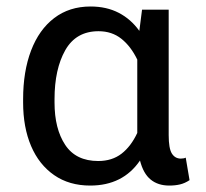

<svg xmlns="http://www.w3.org/2000/svg" viewBox="-20 -558 630 588"><path d="M256.3 10.3Q191.9 10.3 145.8 -21.7Q99.6 -53.7 75.2 -110.8Q50.8 -168 50.8 -244.1V-254.4Q50.8 -339.4 75.2 -403.3Q99.6 -467.3 146 -502.7Q192.4 -538.1 257.3 -538.1Q306.2 -538.1 343.5 -518.8Q380.9 -499.5 406.7 -463.4L415 -528.3H496.6V-144.5Q496.6 -103.5 506.3 -87.9Q516.1 -72.3 533.7 -72.3Q543 -72.3 548.8 -75.2L560.5 -6.3Q545.9 3.4 531.2 6.8Q516.6 10.3 498.5 10.3Q463.9 10.3 441.4 -8.1Q418.9 -26.4 408.7 -66.4Q356.4 10.3 256.3 10.3ZM280.8 -64.9Q323.2 -64.9 352.3 -87.4Q381.3 -109.9 400.4 -150.9V-375.5Q380.9 -416 351.8 -439.2Q322.8 -462.4 281.7 -462.4Q212.9 -462.4 179.9 -404.3Q147 -346.2 147 -254.4V-244.1Q147 -163.6 179.7 -114.3Q212.4 -64.9 280.8 -64.9Z"/></svg>

Font: Roboto Slab
Style: Regular
Weight: 400
Designer: Google
Version: Version 2.000; ttfautohint (v1.8.1.43-b0c9)